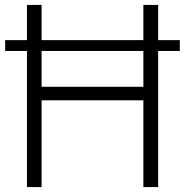

<svg xmlns="http://www.w3.org/2000/svg" viewBox="-20 -760 752 780"><path d="M1 -553V-597H710.5V-553ZM89.5 0V-740H149V-407.5H562.5V-740H622.5V0H562.5V-352.5H149V0Z"/></svg>

Font: Encode Sans SC Condensed Thin Light
Style: Regular
Weight: 300
Version: Version 3.002